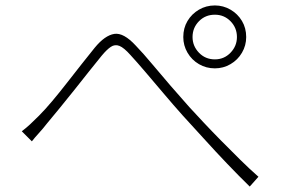

<svg xmlns="http://www.w3.org/2000/svg" viewBox="-20 -718 1040 705"><path d="M60 -236Q76 -248 90.5 -261.5Q105 -275 123 -293Q145 -315 171.5 -346.5Q198 -378 226 -414Q254 -450 280.5 -483.5Q307 -517 328 -543Q365 -588 399.5 -593.5Q434 -599 479 -550Q506 -522 538.5 -483Q571 -444 606.5 -403Q642 -362 675 -325Q697 -301 727 -269Q757 -237 791.5 -202Q826 -167 861.5 -132Q897 -97 929 -69L897 -33Q858 -71 814.5 -116.5Q771 -162 729 -208.5Q687 -255 650 -295Q617 -332 581.5 -374Q546 -416 514 -453.5Q482 -491 459 -516Q435 -543 418.5 -549.5Q402 -556 387 -546Q372 -536 353 -513Q333 -489 307.5 -456.5Q282 -424 254 -389Q226 -354 199.5 -321.5Q173 -289 152 -264Q139 -247 123 -229.5Q107 -212 97 -199ZM687 -582Q687 -549 710.5 -524.5Q734 -500 769 -500Q803 -500 826.5 -524.5Q850 -549 850 -582Q850 -616 826.5 -640Q803 -664 769 -664Q734 -664 710.5 -640Q687 -616 687 -582ZM653 -582Q653 -615 668.5 -641Q684 -667 710.5 -682.5Q737 -698 769 -698Q800 -698 826.5 -682.5Q853 -667 868.5 -641Q884 -615 884 -582Q884 -551 868.5 -524.5Q853 -498 826.5 -482.5Q800 -467 769 -467Q737 -467 710.5 -482.5Q684 -498 668.5 -524.5Q653 -551 653 -582Z"/></svg>

Font: Noto Sans SC Thin ExtraLight
Style: Regular
Weight: 250
Version: Version 2.004-H2;hotconv 1.0.118;makeotfexe 2.5.65603